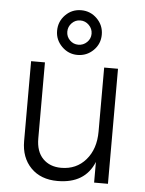

<svg xmlns="http://www.w3.org/2000/svg" viewBox="-54 -792 636 843"><g transform="rotate(5 264.5 -371.0)"><path d="M453 0H392V-91Q352 7 231 7Q157 7 113.5 -37.5Q70 -82 70 -155V-507H131V-172Q131 -114 161.5 -83Q192 -52 242 -52Q309 -52 350.5 -100Q392 -148 392 -225V-507H453ZM270 -552Q230 -552 201 -581Q172 -610 172 -650Q172 -691 200.5 -720Q229 -749 270 -749Q311 -749 340 -720Q369 -691 369 -650Q369 -609 340 -580.5Q311 -552 270 -552ZM232.5 -688Q217 -672 217 -650Q217 -628 232.5 -612.5Q248 -597 270 -597Q292 -597 308 -612.5Q324 -628 324 -650Q324 -672 308 -688Q292 -704 270 -704Q248 -704 232.5 -688Z"/></g></svg>

Font: Hind Siliguri Light
Style: Regular
Weight: 300
Designer: Jyotish Sonowal
Foundry: Indian Type Foundry
Version: Version 1.001;PS 1.0;hotconv 1.0.86;makeotf.lib2.5.63406; tt